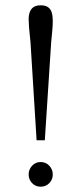

<svg xmlns="http://www.w3.org/2000/svg" viewBox="-20 -695 307 724"><path d="M118 -166 95 -536Q95 -540 93 -556Q91 -572 89.5 -591.5Q88 -611 88 -622Q88 -638 92.5 -650Q97 -662 107 -668.5Q117 -675 134 -675Q151 -675 161 -668Q171 -661 175 -648Q179 -635 179 -616Q179 -599 177 -578Q175 -557 173 -536L149 -166ZM133 9Q114 9 101 -4.5Q88 -18 88 -37Q88 -56 101 -70Q114 -84 133 -84Q153 -84 166 -70Q179 -56 179 -37Q179 -18 166 -4.5Q153 9 133 9Z"/></svg>

Font: Frank Ruhl Libre Light
Style: Regular
Weight: 300
Designer: Yanek Iontef
Foundry: Fontef
Version: Version 6.003;gftools[0.9.30]